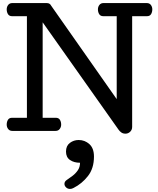

<svg xmlns="http://www.w3.org/2000/svg" viewBox="-20 -857 1035 1257"><path d="M801.3 18.1Q785.6 18.1 774.7 10.5Q763.7 2.9 756.3 -7.8L259.3 -710.9V-85.9H345.2Q363.8 -85.9 372.1 -72.8Q380.4 -59.6 380.4 -41Q380.4 -24.9 370.8 -12.5Q361.3 0 344.2 0H60.1Q43 0 33.4 -12.5Q23.9 -24.9 23.9 -41Q23.9 -59.6 32.2 -72.8Q40.5 -85.9 59.1 -85.9H156.2V-751H59.1Q40.5 -751 32.2 -764.4Q23.9 -777.8 23.9 -795.9Q23.9 -812 33.4 -824.5Q43 -836.9 60.1 -836.9H286.1Q306.6 -836.9 314.9 -819.8L744.1 -208V-751H656.2Q637.7 -751 629.4 -764.4Q621.1 -777.8 621.1 -795.9Q621.1 -812 630.6 -824.5Q640.1 -836.9 657.2 -836.9H941.4Q958.5 -836.9 967.8 -824.5Q977.1 -812 977.1 -795.9Q977.1 -777.8 969 -764.4Q960.9 -751 942.4 -751H845.2V-25.9Q845.2 -7.3 832.3 5.4Q819.3 18.1 801.3 18.1ZM438.5 379.9Q422.9 379.9 412.4 369.6Q401.9 359.4 401.9 346.7Q401.9 331.5 417 321.3Q436 308.6 456.1 293.2Q476.1 277.8 490 257.1Q503.9 236.3 503.9 208.5Q464.4 208.5 438.2 190.4Q412.1 172.4 412.1 135.3Q412.1 97.7 437.5 78.6Q462.9 59.6 495.1 59.6Q535.6 59.6 565.4 86.7Q595.2 113.8 595.2 168Q595.2 245.1 555.9 295.4Q516.6 345.7 461.4 373.5Q450.2 379.9 438.5 379.9Z"/></svg>

Font: Cutive
Style: Regular
Weight: 400
Version: Version 1.100; ttfautohint (v1.8.4.7-5d5b)